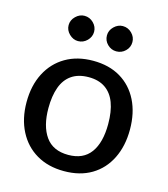

<svg xmlns="http://www.w3.org/2000/svg" viewBox="-107 -790 769 881"><g transform="rotate(15 277.0 -349.5)"><path d="M278 -517Q354 -517 408.5 -484.5Q463 -452 492.5 -393Q522 -334 522 -255Q522 -177 492.5 -117.5Q463 -58 408.5 -25.5Q354 7 278 7Q203 7 147.5 -25.5Q92 -58 61.5 -117.5Q31 -177 31 -255Q31 -334 61.5 -393Q92 -452 147.5 -484.5Q203 -517 278 -517ZM278 -70Q349 -70 384 -118Q419 -166 419 -254Q419 -314 403.5 -355Q388 -396 356.5 -417.5Q325 -439 278 -439Q229 -439 197 -417Q165 -395 150 -353.5Q135 -312 135 -254Q135 -169 170 -119.5Q205 -70 278 -70ZM247 -646Q247 -622 229 -604Q211 -586 186 -586Q163 -586 144.5 -604Q126 -622 126 -646Q126 -670 144.5 -688Q163 -706 186 -706Q211 -706 229 -688Q247 -670 247 -646ZM429 -646Q429 -621 411 -603.5Q393 -586 368 -586Q344 -586 326 -603.5Q308 -621 308 -646Q308 -670 326.5 -688Q345 -706 368 -706Q393 -706 411 -688Q429 -670 429 -646Z"/></g></svg>

Font: Aleo Medium
Style: Regular
Weight: 500
Designer: Alessio Laiso
Foundry: Alessio Laiso
Version: Version 2.001;gftools[0.9.29]